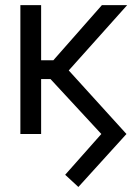

<svg xmlns="http://www.w3.org/2000/svg" viewBox="-20 -536 529 768"><path d="M240.7 163.1 385.3 0 179.7 -222.2 221.2 -291.5 485.8 0 293.5 211.9ZM61.5 -515.6H144.5V0H61.5ZM111.3 -294.9H193.4L387.7 -515.6H488.8L224.1 -219.7H111.3Z"/></svg>

Font: Intratopia Thin
Style: Regular
Weight: 100
Designer: Rasmus Andersson
Foundry: rsms
Version: Version 3.000;Glyphs 3.2.3 (3260)